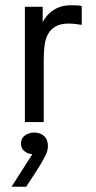

<svg xmlns="http://www.w3.org/2000/svg" viewBox="-20 -466 367 733"><path d="M253 -446Q219 -446 196.5 -434.5Q174 -423 160 -406.5Q146 -390 138.5 -371.5Q131 -353 128 -339L143 -309V-440H75V0H147V-234Q147 -265 150 -291Q153 -317 163.5 -336Q174 -355 193 -365.5Q212 -376 243 -376Q255 -376 267.5 -374.5Q280 -373 292 -371V-443Q284 -445 272.5 -445.5Q261 -446 253 -446ZM141 119 123 92 24 247H80L117 190Q140 155 151.5 132Q163 109 163 93Q163 67 148.5 53.5Q134 40 110 40Q91 40 75.5 51Q60 62 60 82Q60 104 80.5 116Q101 128 141 119Z"/></svg>

Font: Tilda Sans VF
Style: Regular
Weight: 400
Designer: ParaType Ltd
Foundry: ParaType Ltd
Version: Version 1.010